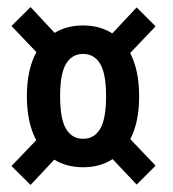

<svg xmlns="http://www.w3.org/2000/svg" viewBox="-20 -642 490 543"><path d="M66.5 -119 12.5 -172.5 82.5 -245.5Q56 -294.5 56 -370Q56 -445.5 83 -494.5L12.5 -568.5L66.5 -622L134.5 -549Q168.5 -570 215 -570Q262.5 -570 297.5 -547.5L366.5 -621L420 -567.5L348 -492Q373.5 -443.5 373.5 -370Q373.5 -296 348.5 -248.5L420 -173.5L366.5 -120L298.5 -192Q263 -169 215 -169Q168.5 -169 133.5 -190.5ZM280 -370Q280 -433.5 263.2 -461.5Q246.5 -489.5 215 -489.5Q183.5 -489.5 166.8 -461.5Q150 -433.5 150 -370Q150 -305.5 166.8 -277.5Q183.5 -249.5 215 -249.5Q246.5 -249.5 263.2 -277.5Q280 -305.5 280 -370Z"/></svg>

Font: League Mono Condensed Medium
Style: Regular
Weight: 500
Width: 1
Designer: Tyler Finck
Foundry: The League of Moveable Type / Tyler Finck
Version: Version 2.210